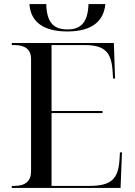

<svg xmlns="http://www.w3.org/2000/svg" viewBox="-20 -926 663 946"><path d="M312 -771C427 -771 491 -817 499 -906H416C413 -819 382 -781 312 -781C241 -781 210 -819 208 -906H125C131 -817 195 -771 312 -771ZM38 0H574L581 -175H571L569 -142C563 -42 527 -10 419 -10H234V-369H485V-379H234V-704H394C495 -704 529 -672 535 -572L537 -539H547L541 -714H38V-704H51C105 -704 133 -681 133 -636V-82C133 -34 105 -10 51 -10H38Z"/></svg>

Font: Noto Serif Display
Style: Regular
Weight: 400
Designer: Monotype Design Team
Foundry: Monotype Imaging Inc.
Version: Version 2.009